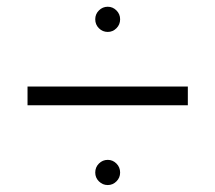

<svg xmlns="http://www.w3.org/2000/svg" viewBox="-20 -656 625 558"><path d="M293.2 -563.2Q278.2 -563.2 267.5 -573.9Q256.8 -584.5 256.8 -600Q256.8 -615 267.5 -625.7Q278.2 -636.4 293.2 -636.4Q307.7 -636.4 318.4 -625.7Q329.1 -615 329.1 -600Q329.1 -584.5 318.4 -573.9Q307.7 -563.2 293.2 -563.2ZM60 -404.5H525.9V-350H60ZM293.2 -118.2Q278.2 -118.2 267.5 -128.9Q256.8 -139.5 256.8 -154.5Q256.8 -170 267.5 -180.7Q278.2 -191.4 293.2 -191.4Q307.7 -191.4 318.4 -180.7Q329.1 -170 329.1 -154.5Q329.1 -139.5 318.4 -128.9Q307.7 -118.2 293.2 -118.2Z"/></svg>

Font: Spartan
Style: Regular
Weight: 400
Designer: Matt Bailey, Mirko Velimirovic
Foundry: Matt Bailey
Version: Version 1.005